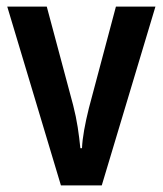

<svg xmlns="http://www.w3.org/2000/svg" viewBox="-20 -656 494 583"><path d="M165 -93 2 -636H122L202 -337Q211 -302 216 -269.5Q221 -237 224 -206H229Q230 -230 235.5 -261Q241 -292 250 -328L332 -636H452L289 -93Z"/></svg>

Font: Noto Sans Kannada UI Condensed SemiBold
Style: Regular
Weight: 600
Width: 3
Designer: Jelle Bosma - Monotype Design Team
Foundry: Monotype Imaging Inc.
Version: Version 2.005; ttfautohint (v1.8.4.7-5d5b)